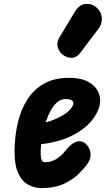

<svg xmlns="http://www.w3.org/2000/svg" viewBox="-20 -947 568 977"><path d="M190.5 10Q157 10 125.2 -6.2Q93.5 -22.5 73.5 -64Q53.5 -105.5 54 -181Q55 -256 70.8 -323Q86.5 -390 119.8 -441.5Q153 -493 205.8 -522.2Q258.5 -551.5 333.5 -551Q399 -550.5 436.8 -526.2Q474.5 -502 485.2 -465Q496 -428 479.5 -387.5Q464.5 -351.5 436.8 -322Q409 -292.5 371 -270Q333 -247.5 287 -233.2Q241 -219 189.5 -213.5Q189 -205.5 188.2 -197.2Q187.5 -189 187 -182Q186.5 -170 187.2 -155.8Q188 -141.5 192.8 -131.5Q197.5 -121.5 207.5 -121.5Q229.5 -121.5 247 -128.2Q264.5 -135 278.2 -145.5Q292 -156 301.8 -167Q311.5 -178 318 -186Q340.5 -214 364.5 -224.2Q388.5 -234.5 413 -218.5Q424 -209.5 432.8 -193Q441.5 -176.5 440.8 -155Q440 -133.5 422 -109Q407 -89 378.8 -61Q350.5 -33 304.8 -11.5Q259 10 190.5 10ZM212.5 -324Q235 -330 257.8 -339.5Q280.5 -349 300.8 -361Q321 -373 334.8 -387.2Q348.5 -401.5 353 -417.5Q356 -429 346 -436Q336 -443 314 -443Q290 -443 270.8 -426.5Q251.5 -410 237 -383Q222.5 -356 212.5 -324ZM306 -664Q283 -678 274.8 -704.2Q266.5 -730.5 283 -758L360 -885.5Q384 -925.5 416.8 -927.2Q449.5 -929 472.5 -907.5Q496 -886.5 498.2 -856.5Q500.5 -826.5 482 -802L389.5 -679.5Q371 -655 349.2 -653Q327.5 -651 306 -664Z"/></svg>

Font: Edu NSW ACT Cursive
Style: Regular
Weight: 400
Designer: Tina and Corey Anderson, Eben Sorkin, Mirko Velimirovic
Foundry: Sorkin Type Co.
Version: Version 2.000